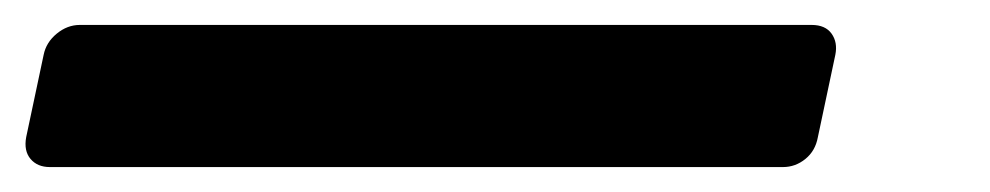

<svg xmlns="http://www.w3.org/2000/svg" viewBox="-35 -78 794 154"><path d="M5 56Q-5 56 -10.5 49.5Q-16 43 -14 32L0 -34Q2 -44 10.5 -51Q19 -58 29 -58H616Q627 -58 632 -51Q637 -44 635 -34L621 32Q619 43 611 49.5Q603 56 593 56Z"/></svg>

Font: Rubik Light Medium
Style: Italic
Weight: 500
Italic angle: -12°
Version: Version 2.104